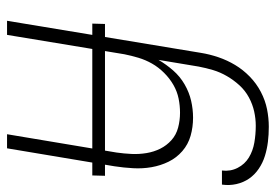

<svg xmlns="http://www.w3.org/2000/svg" viewBox="-144 -421 783 545"><g transform="rotate(-90 247.5 -148.5)"><path d="M160 223Q138 223 117.5 220.5Q97 218 77.5 212Q58 206 41 194.5Q24 183 13 167Q2 151 -2.5 131Q-7 111 -4 90H36Q33 114 43.5 134.5Q54 155 73 166.5Q92 178 115.5 182Q139 186 163 186Q183 186 203.5 181.5Q224 177 243.5 166.5Q263 156 278 139.5Q293 123 304 104Q315 85 321 65Q327 45 331 24L350 -90Q337 -68 320 -48.5Q303 -29 280.5 -16Q258 -3 234 2.5Q210 8 186 8Q159 8 134.5 1Q110 -6 91 -22.5Q72 -39 61 -61.5Q50 -84 45.5 -109.5Q41 -135 42.5 -162Q44 -189 48 -215L99 -520H139L87 -209Q84 -188 83 -166.5Q82 -145 85.5 -124Q89 -103 98 -85Q107 -67 122 -53.5Q137 -40 157.5 -34.5Q178 -29 200 -29Q220 -29 240 -33Q260 -37 278.5 -47.5Q297 -58 313 -74Q329 -90 339.5 -108.5Q350 -127 356 -147Q362 -167 366 -187L421 -520H461L370 30Q366 55 357.5 80Q349 105 335.5 127.5Q322 150 302.5 169Q283 188 259 200.5Q235 213 210 218Q185 223 160 223ZM452 -242H21L22 -278H453Z"/></g></svg>

Font: Iosevka Term Curly Extralight
Style: Italic
Weight: 200
Italic angle: -9°
Designer: Belleve Invis
Foundry: Belleve Invis
Version: Version 32.3.0